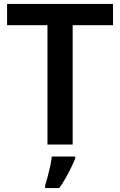

<svg xmlns="http://www.w3.org/2000/svg" viewBox="-20 -734 610 975"><path d="M349 0H221V-606H16V-714H554V-606H349ZM362 71Q354 91 341.5 116.5Q329 142 314 169Q299 196 281 221H209V208Q215 190 222 163.5Q229 137 235 109.5Q241 82 243 61H362Z"/></svg>

Font: Noto Sans Hanifi Rohingya SemiBold
Style: Regular
Weight: 600
Version: Version 2.101